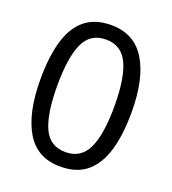

<svg xmlns="http://www.w3.org/2000/svg" viewBox="-134 -826 840 938"><g transform="rotate(20 286.0 -357.5)"><path d="M523 -358Q523 -243 499 -160.5Q475 -78 423 -34Q371 10 285 10Q164 10 106.5 -87.5Q49 -185 49 -358Q49 -474 72.5 -556Q96 -638 148 -681.5Q200 -725 285 -725Q405 -725 464 -628.5Q523 -532 523 -358ZM137 -358Q137 -211 170.5 -138Q204 -65 285 -65Q365 -65 399.5 -137.5Q434 -210 434 -358Q434 -504 399.5 -577Q365 -650 285 -650Q204 -650 170.5 -577Q137 -504 137 -358Z"/></g></svg>

Font: Noto Sans Old Turkic
Style: Regular
Weight: 400
Designer: Monotype Design Team
Foundry: Monotype Imaging Inc.
Version: Version 2.003; ttfautohint (v1.8.4.7-5d5b)